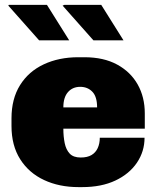

<svg xmlns="http://www.w3.org/2000/svg" viewBox="-20 -755 641 785"><path d="M301 10Q222 10 160 -19Q98 -48 62.5 -104Q27 -160 27 -240V-271Q27 -351 62 -407Q97 -463 159 -492Q221 -521 300 -521H325Q404 -521 459 -491Q514 -461 543 -409.5Q572 -358 572 -291V-229H239Q239 -197 244.5 -170Q250 -143 265 -127Q280 -111 310 -111Q337 -111 354 -121Q371 -131 379.5 -149.5Q388 -168 388 -192H571Q571 -136 540 -90Q509 -44 452 -17Q395 10 316 10ZM239 -316H377Q377 -360 357.5 -380Q338 -400 308 -400Q277 -400 258 -378.5Q239 -357 239 -316ZM362 -590 236 -732 243 -735H394L485 -590ZM140 -590 14 -732 16 -735H172L263 -590Z"/></svg>

Font: Chivo Medium Black
Style: Regular
Weight: 900
Version: Version 2.002